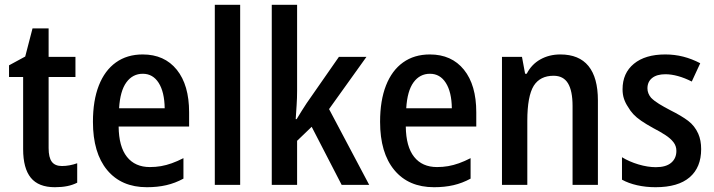

<svg xmlns="http://www.w3.org/2000/svg" viewBox="-20 -780 3013 810"><path d="M211.4 9.8Q142.6 9.8 110.1 -30Q77.6 -69.8 77.6 -150.9V-455.1H18.1V-504.4L86.4 -541.5L117.2 -660.2H185.1V-540H298.3V-455.1H185.1V-155.3Q185.1 -115.7 198.5 -97.7Q211.9 -79.6 241.2 -79.6Q272.9 -79.6 305.7 -91.3V-9.3Q286.6 0.5 263.7 5.1Q240.7 9.8 211.4 9.8Z M599.6 9.8Q492.2 9.8 432.1 -62.5Q372.1 -134.8 372.1 -266.1Q372.1 -356 397 -419.4Q421.9 -482.9 469 -516.6Q516.1 -550.3 582 -550.3Q673.8 -550.3 725.8 -485.8Q777.8 -421.4 777.8 -306.2V-246.1H480.5Q481.4 -161.1 515.6 -118.2Q549.8 -75.2 612.3 -75.2Q636.7 -75.2 659.2 -79.1Q681.6 -83 704.8 -91.3Q728 -99.6 753.9 -112.8V-26.4Q718.8 -7.3 681.6 1.2Q644.5 9.8 599.6 9.8ZM482.4 -323.2H674.8Q673.8 -392.1 649.4 -430.4Q625 -468.8 582.5 -468.8Q539.6 -468.8 513.2 -432.6Q486.8 -396.5 482.4 -323.2Z M993.2 -759.8V0H886.2V-759.8Z M1126.5 0V-759.8H1233.4V-396.5Q1233.4 -366.7 1231.4 -336.9Q1229.5 -307.1 1227.5 -277.3H1231.4Q1242.2 -295.4 1252.7 -312Q1263.2 -328.6 1273.4 -344.2L1409.7 -540H1525.9L1368.2 -319.8L1537.6 0H1421.4L1294.9 -245.1L1233.4 -186V0Z M1811 9.8Q1703.6 9.8 1643.6 -62.5Q1583.5 -134.8 1583.5 -266.1Q1583.5 -356 1608.4 -419.4Q1633.3 -482.9 1680.4 -516.6Q1727.5 -550.3 1793.5 -550.3Q1885.3 -550.3 1937.3 -485.8Q1989.3 -421.4 1989.3 -306.2V-246.1H1691.9Q1692.9 -161.1 1727.1 -118.2Q1761.2 -75.2 1823.7 -75.2Q1848.1 -75.2 1870.6 -79.1Q1893.1 -83 1916.3 -91.3Q1939.5 -99.6 1965.3 -112.8V-26.4Q1930.2 -7.3 1893.1 1.2Q1856 9.8 1811 9.8ZM1693.8 -323.2H1886.2Q1885.3 -392.1 1860.8 -430.4Q1836.4 -468.8 1793.9 -468.8Q1751 -468.8 1724.6 -432.6Q1698.2 -396.5 1693.8 -323.2Z M2097.7 0V-540H2182.1L2195.3 -468.8H2202.1Q2222.2 -508.3 2259.5 -529.3Q2296.9 -550.3 2343.8 -550.3Q2422.9 -550.3 2462.6 -501.5Q2502.4 -452.6 2502.4 -356.4V0H2395.5V-333Q2395.5 -396.5 2376.2 -428.5Q2356.9 -460.4 2315.4 -460.4Q2258.8 -460.4 2231.9 -418.5Q2204.6 -374.5 2204.6 -270.5V0Z M2745.6 9.8Q2704.6 9.8 2668 1.5Q2631.3 -6.8 2604 -22V-116.7Q2634.3 -98.1 2673.3 -86.4Q2712.4 -74.7 2747.1 -74.7Q2789.6 -74.7 2811.5 -93.3Q2833.5 -111.8 2833.5 -143.6Q2833.5 -164.1 2821.3 -179.9Q2809.1 -195.8 2787.1 -210.2Q2765.1 -224.6 2735.8 -239.7Q2705.6 -256.3 2685.3 -270.3Q2665 -284.2 2651.9 -298.3Q2638.7 -312.5 2629.4 -329.1Q2618.7 -344.7 2612.5 -363Q2606.4 -381.3 2606.4 -403.3Q2606.4 -471.7 2654.3 -511Q2702.1 -550.3 2786.6 -550.3Q2826.2 -550.3 2862.5 -541Q2898.9 -531.7 2934.1 -513.2L2898.4 -436Q2868.7 -451.2 2840.3 -459Q2812 -466.8 2787.1 -466.8Q2751 -466.8 2731.2 -450.9Q2711.4 -435.1 2711.4 -407.2Q2711.4 -396.5 2715.3 -386.5Q2719.2 -376.5 2726.6 -367.7Q2740.2 -354 2760.5 -341.6Q2780.8 -329.1 2808.1 -314.9Q2855 -291.5 2883.1 -270.3Q2911.1 -249 2925.8 -215.8Q2938 -188 2938 -150.9Q2938 -73.7 2889.4 -32Q2840.8 9.8 2745.6 9.8Z"/></svg>

Font: Open Sans
Style: Regular
Weight: 600
Width: 3
Foundry: Ascender Corporation
Version: Version 1.000